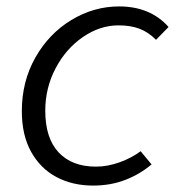

<svg xmlns="http://www.w3.org/2000/svg" viewBox="-20 -565 549 598"><path d="M48 -219Q48 -311 90 -385.5Q132 -460 202 -502.5Q272 -545 351 -545Q448 -545 505 -481L466 -441Q442 -465 414.5 -475.5Q387 -486 349 -486Q291 -486 238 -449.5Q185 -413 153 -352Q121 -291 121 -220Q121 -135 162.5 -90.5Q204 -46 279 -46Q315 -46 352.5 -59.5Q390 -73 418 -94L452 -53Q417 -23 371 -5Q325 13 270 13Q206 13 156 -13.5Q106 -40 77 -92Q48 -144 48 -219Z"/></svg>

Font: Nebula Sans Book
Style: Regular
Weight: 400
Italic angle: -9°
Designer: Paul D. Hunt for Adobe (as Source Sans)
Foundry: Nebula Entertainment & Broadcasting LLC
Version: Version 1.010